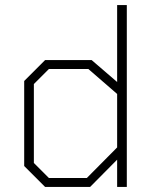

<svg xmlns="http://www.w3.org/2000/svg" viewBox="-20 -734 603 754"><path d="M75 -82V-416L157 -498H340L440 -412V-714H478V0H440V-107L334 0H157ZM321 -35 440 -155V-365L327 -463H172L113 -404V-94L172 -35Z"/></svg>

Font: Chakra Petch ExtraLight
Style: Regular
Weight: 275
Designer: Katatrad Aksorn Co.,Ltd.
Foundry: Cadson Demak Co.,Ltd.
Version: Version 1.000; ttfautohint (v1.6)